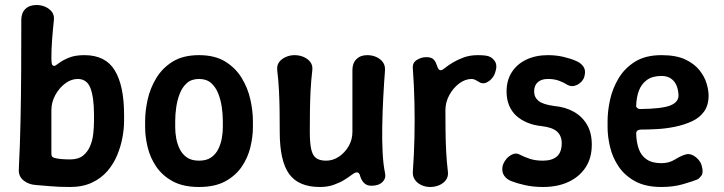

<svg xmlns="http://www.w3.org/2000/svg" viewBox="-20 -733 2889 766"><path d="M260 13Q213 13 182 10Q151 7 122 5Q94 3 74 -13Q54 -29 55 -56Q60 -156 62 -255.5Q64 -355 64.5 -454.5Q65 -554 65 -654Q65 -681 81 -697Q97 -713 126 -713Q145 -713 161.5 -705.5Q178 -698 187.5 -685Q197 -672 195 -653Q191 -616 188 -576.5Q185 -537 185 -503Q185 -483 187.5 -476.5Q190 -470 197 -470Q202 -471 215.5 -481.5Q229 -492 254 -502.5Q279 -513 317 -513Q401 -513 438 -452Q475 -391 475 -275V-250Q475 -220 468.5 -184.5Q462 -149 447.5 -114Q433 -79 408.5 -50.5Q384 -22 347 -4.5Q310 13 260 13ZM260 -97Q292 -97 310.5 -111.5Q329 -126 339 -149Q349 -172 352 -199Q355 -226 355 -250V-275Q355 -344 341 -381Q327 -418 290 -418Q264 -418 240 -400Q216 -382 200.5 -353.5Q185 -325 185 -293V-120Q185 -114 187 -110Q189 -106 192 -105Q205 -100 223 -98.5Q241 -97 260 -97Z M989 -225Q989 -188 979 -146Q969 -104 944.5 -68Q920 -32 878.5 -9.5Q837 13 774 13Q711 13 669.5 -9.5Q628 -32 603.5 -68Q579 -104 569 -146Q559 -188 559 -225V-250Q559 -290 569 -335.5Q579 -381 603.5 -421.5Q628 -462 669.5 -487.5Q711 -513 774 -513Q837 -513 878.5 -487.5Q920 -462 944.5 -421.5Q969 -381 979 -335.5Q989 -290 989 -250ZM869 -250Q869 -276 865 -304.5Q861 -333 851 -359Q841 -385 822.5 -401.5Q804 -418 774 -418Q744 -418 725.5 -401.5Q707 -385 697 -359Q687 -333 683 -304.5Q679 -276 679 -250V-225Q679 -204 683 -181.5Q687 -159 697 -138.5Q707 -118 725.5 -105Q744 -92 774 -92Q804 -92 822.5 -105Q841 -118 851 -138.5Q861 -159 865 -181.5Q869 -204 869 -225Z M1516 -43Q1521 -22 1506 -7Q1491 8 1462 8Q1444 8 1433.5 -2Q1423 -12 1418 -27Q1416 -37 1412 -41.5Q1408 -46 1401 -45Q1394 -44 1382.5 -35Q1371 -26 1353 -15Q1335 -4 1311 4.5Q1287 13 1256 13Q1171 13 1133.5 -39Q1096 -91 1096 -207Q1096 -249 1095.5 -289.5Q1095 -330 1093 -370.5Q1091 -411 1086 -453Q1084 -472 1093.5 -485Q1103 -498 1120 -505.5Q1137 -513 1155 -513Q1175 -513 1192 -505.5Q1209 -498 1218.5 -485Q1228 -472 1226 -453Q1221 -411 1219 -370.5Q1217 -330 1216.5 -289.5Q1216 -249 1216 -207Q1216 -161 1222 -136Q1228 -111 1242.5 -101.5Q1257 -92 1281 -92Q1308 -92 1331.5 -107.5Q1355 -123 1370.5 -149Q1386 -175 1386 -207Q1386 -249 1386 -289.5Q1386 -330 1386 -371Q1386 -412 1386 -454Q1386 -481 1402 -497Q1418 -513 1445 -513Q1465 -513 1481.5 -505.5Q1498 -498 1507.5 -485Q1517 -472 1516 -453Q1512 -401 1509 -343.5Q1506 -286 1505 -229.5Q1504 -173 1506.5 -125Q1509 -77 1516 -43Z M1696 13Q1678 13 1661.5 5.5Q1645 -2 1635.5 -15.5Q1626 -29 1627 -47Q1632 -116 1633.5 -185Q1635 -254 1633.5 -323Q1632 -392 1627 -461Q1625 -482 1642.5 -493.5Q1660 -505 1681 -505Q1699 -505 1708 -497.5Q1717 -490 1722 -475Q1725 -465 1729 -458.5Q1733 -452 1740 -453Q1746 -454 1757.5 -463.5Q1769 -473 1787.5 -484Q1806 -495 1830.5 -504Q1855 -513 1887 -513Q1896 -513 1904 -512.5Q1912 -512 1919 -511Q1941 -508 1953.5 -490Q1966 -472 1955 -442Q1951 -429 1940 -417.5Q1929 -406 1916 -402Q1903 -398 1891 -406Q1885 -410 1877 -414Q1869 -418 1862 -418Q1836 -418 1812 -400Q1788 -382 1772.5 -353.5Q1757 -325 1757 -293Q1757 -251 1757.5 -210Q1758 -169 1760 -129Q1762 -89 1767 -47Q1769 -29 1759.5 -15.5Q1750 -2 1733 5.5Q1716 13 1696 13Z M2146 13Q2107 13 2074 5.5Q2041 -2 2021 -10Q2002 -17 1991.5 -32Q1981 -47 1985 -70Q1989 -85 1999.5 -98Q2010 -111 2025 -117.5Q2040 -124 2054 -116Q2071 -107 2093.5 -99.5Q2116 -92 2146 -92Q2182 -92 2201.5 -108.5Q2221 -125 2221 -162Q2221 -191 2202.5 -208Q2184 -225 2140 -230Q2110 -233 2084.5 -243.5Q2059 -254 2040.5 -270.5Q2022 -287 2011.5 -311.5Q2001 -336 2001 -368Q2001 -412 2021.5 -444.5Q2042 -477 2079.5 -495Q2117 -513 2166 -513Q2199 -513 2228.5 -506Q2258 -499 2278 -490Q2296 -483 2307 -468Q2318 -453 2312 -430Q2309 -416 2297.5 -405Q2286 -394 2271.5 -390.5Q2257 -387 2243 -395Q2229 -404 2210 -411Q2191 -418 2166 -418Q2140 -418 2125.5 -405Q2111 -392 2111 -368Q2111 -345 2128.5 -330.5Q2146 -316 2192 -310Q2236 -306 2269.5 -287Q2303 -268 2322 -235.5Q2341 -203 2341 -156Q2341 -103 2316.5 -65.5Q2292 -28 2248.5 -7.5Q2205 13 2146 13Z M2619 13Q2556 13 2514.5 -9.5Q2473 -32 2448.5 -68Q2424 -104 2414 -146Q2404 -188 2404 -225V-250Q2404 -290 2414 -335.5Q2424 -381 2448.5 -421.5Q2473 -462 2514.5 -487.5Q2556 -513 2619 -513Q2677 -513 2713.5 -496Q2750 -479 2770.5 -453Q2791 -427 2799 -400Q2807 -373 2807 -352Q2807 -313 2789 -288Q2771 -263 2740.5 -249Q2710 -235 2674 -227.5Q2638 -220 2601.5 -218Q2565 -216 2535 -216Q2526 -215 2522 -211Q2518 -207 2518 -201Q2519 -165 2528.5 -138.5Q2538 -112 2560 -97Q2582 -82 2619 -82Q2649 -82 2672.5 -96.5Q2696 -111 2713 -116Q2727 -121 2741 -115Q2755 -109 2766 -96.5Q2777 -84 2780 -70Q2787 -44 2778.5 -32.5Q2770 -21 2762 -17Q2745 -10 2706 1.5Q2667 13 2619 13ZM2534 -298Q2622 -299 2655 -312.5Q2688 -326 2687 -354Q2686 -375 2679 -392Q2672 -409 2657 -419.5Q2642 -430 2619 -430Q2583 -430 2561 -414Q2539 -398 2529 -371.5Q2519 -345 2518 -310Q2518 -305 2523 -301.5Q2528 -298 2534 -298Z"/></svg>

Font: Winky Sans Medium
Style: Regular
Weight: 500
Designer: Simon Atzbach
Foundry: typofactur
Version: Version 1.205